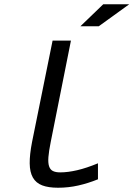

<svg xmlns="http://www.w3.org/2000/svg" viewBox="-20 -882 632 909"><path d="M443.8 -33.2Q397 -14.2 350.3 -3.7Q303.7 6.8 254.9 6.8Q209 6.8 179.7 -4.4Q150.4 -15.6 135.7 -41.3Q121.1 -66.9 120.6 -108.4Q120.1 -149.9 131.8 -210L229 -689.9H315.9L220.2 -210Q211.4 -166.5 209.2 -138.7Q207 -110.8 212.4 -94.7Q217.8 -78.6 230.7 -72.3Q243.7 -65.9 265.1 -65.9Q301.3 -65.9 345.5 -76.2Q389.6 -86.4 443.8 -108.9ZM591.8 -861.8 447.8 -757.8H360.8L468.8 -861.8ZM43 -689.9Z"/></svg>

Font: Code New Roman
Style: Italic
Weight: 400
Italic angle: -11°
Monospace: yes
Designer: Sam Radian
Foundry: Code New Roman
Version: Version 1.508 October 19, 2014